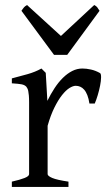

<svg xmlns="http://www.w3.org/2000/svg" viewBox="-20 -740 436 760"><path d="M376 -450.7Q380.4 -447.8 380.1 -433.6Q379.9 -419.4 376.2 -400.9Q372.6 -382.3 366.7 -362.8Q360.8 -343.3 355 -330.1H334Q331.1 -349.6 325.7 -363.3Q320.3 -377 313.2 -385Q306.2 -393.1 297.6 -396.7Q289.1 -400.4 279.8 -400.4Q269 -400.4 254.6 -391.4Q240.2 -382.3 225.1 -363Q210 -343.8 195.1 -313.7Q180.2 -283.7 168.5 -242.2V-50.8Q168.5 -43.5 186.8 -35.6Q205.1 -27.8 251 -21V0H26.9V-21Q59.1 -28.3 77.1 -35.4Q95.2 -42.5 95.2 -50.8V-335Q95.2 -351.1 94.2 -362.1Q93.3 -373 91.8 -379.9Q90.3 -386.7 88.1 -390.6Q85.9 -394.5 84 -397Q80.6 -400.4 76.4 -402.6Q72.3 -404.8 65.7 -406.2Q59.1 -407.7 49.8 -408.4Q40.5 -409.2 26.9 -410.2V-429.7Q58.6 -438 89.1 -446.5Q119.6 -455.1 144 -468.8L161.1 -451.7L167.5 -340.8Q180.7 -367.7 196 -391.1Q211.4 -414.6 229 -431.9Q246.6 -449.2 265.9 -459Q285.2 -468.8 306.2 -468.8Q321.8 -468.8 339.8 -464.8Q357.9 -460.9 376 -450.7ZM246.1 -522.9H193.8L64.9 -697.3Q68.4 -702.1 70.8 -705.6Q73.2 -709 75.4 -711.4Q77.6 -713.9 80.3 -715.8Q83 -717.8 86.9 -720.2L221.2 -597.7L353 -720.2Q361.3 -715.8 364.7 -711.4Q368.2 -707 374 -697.3Z"/></svg>

Font: Gentium Plus
Style: Regular
Weight: 400
Designer: J. Victor Gaultney, Annie Olsen, Iska Routamaa
Foundry: SIL International
Version: Version 1.510